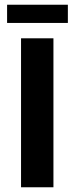

<svg xmlns="http://www.w3.org/2000/svg" viewBox="-20 -792 316 812"><path d="M206 -630V0H69V-630ZM267 -772V-695H10V-772Z"/></svg>

Font: Mukta Vaani
Style: Bold
Weight: 700
Designer: Noopur Datye, Girish Dalvi, Yashodeep Gholap, Pallavi Karambelkar
Foundry: Ek Type
Version: Version 2.538;PS 1.000;hotconv 16.6.51;makeotf.lib2.5.65220;